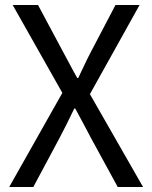

<svg xmlns="http://www.w3.org/2000/svg" viewBox="-20 -753 613 773"><path d="M17 0H114L220 -198C239 -234 258 -272 279 -316H283C307 -272 327 -234 346 -198L454 0H556L342 -374L542 -733H445L347 -546C329 -512 315 -481 295 -439H291C267 -481 252 -512 233 -546L133 -733H31L231 -379Z"/></svg>

Font: Squished Noto Sans CJK JP Regular
Style: Regular
Weight: 400
Designer: Ryoko NISHIZUKA (kana & ideographs); Paul D. Hunt (Latin, Greek & Cyrillic); Wenlong ZHANG (bopomofo); Sandoll Communica
Foundry: Adobe Systems Incorporated
Version: Version 1.004;PS 1.004;hotconv 1.0.82;makeotf.lib2.5.63406